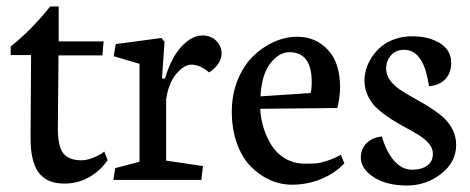

<svg xmlns="http://www.w3.org/2000/svg" viewBox="-20 -551 1439 588"><path d="M133.8 -531.2H159.7V-424.3H297.4L293.5 -381.3H159.2L157.2 -159.2V-155.8Q157.2 -102.1 174.1 -81.1Q190.9 -60.1 229 -60.1Q245.1 -60.1 262.7 -66.9Q280.3 -73.7 290 -80.1L299.3 -86.9L309.6 -60.5Q286.6 -27.3 252.4 -8.1Q218.3 11.2 177.7 11.2Q153.8 11.2 135.7 4.9Q117.7 -1.5 103.3 -16.6Q88.9 -31.7 81.3 -59.3Q73.7 -86.9 73.7 -126.5V-141.6L75.2 -382.3H12.7V-408.7Q74.2 -457 133.8 -531.2Z M620.6 -329.1Q592.3 -353 566.9 -353Q543.9 -353 520 -325Q496.1 -296.9 488.8 -246.6V-59.1L601.6 -42.5L596.7 0H327.1L333 -36.1L407.2 -55.7V-355.5L328.1 -378.9L334.5 -416L474.1 -434.6L483.9 -423.3L476.1 -310.5H485.4Q503.9 -374 535.6 -408.2Q567.4 -442.4 600.1 -442.4Q626 -442.4 642.3 -426Q658.7 -409.7 658.7 -387.2Q658.2 -355 620.6 -329.1Z M1013.2 -220.2 776.9 -217.8Q778.3 -187.5 787.4 -158.7Q796.4 -129.9 812.3 -105Q828.1 -80.1 854.5 -64.9Q880.9 -49.8 913.1 -49.8H916Q937 -49.8 948.7 -50.8Q960.4 -51.8 980.5 -58.1Q1000.5 -64.5 1023.9 -76.7L1034.7 -50.8Q1005.4 -20 963.4 -2.7Q921.4 14.6 874 14.6Q838.9 14.6 806.4 0Q773.9 -14.6 747.6 -41.5Q721.2 -68.4 705.6 -111.8Q689.9 -155.3 689.9 -209Q689.9 -262.2 708 -306.4Q726.1 -350.6 755.1 -378.9Q784.2 -407.2 819.3 -422.9Q854.5 -438.5 890.6 -438.5Q946.8 -438.5 984.1 -398.4Q1021.5 -358.4 1021.5 -284.2Q1021.5 -255.9 1013.2 -220.2ZM777.8 -255.9 931.2 -266.1Q934.6 -276.9 934.6 -299.8Q934.6 -391.1 866.7 -391.1Q834 -391.1 807.6 -356.7Q781.2 -322.3 777.8 -255.9Z M1293.9 -287.1 1290 -308.1Q1272.5 -398.4 1217.3 -398.4Q1192.4 -398.4 1177.5 -381.6Q1162.6 -364.7 1162.6 -340.3Q1162.6 -321.8 1174.3 -305.4Q1186 -289.1 1205.1 -276.4Q1224.1 -263.7 1246.8 -251.2Q1269.5 -238.8 1292.5 -224.6Q1315.4 -210.4 1334.2 -194.6Q1353 -178.7 1365 -156.2Q1377 -133.8 1377 -107.4Q1377 -54.7 1331.1 -18.8Q1285.2 17.1 1226.6 17.1Q1163.6 17.1 1124.3 -8.5Q1085 -34.2 1085 -68.8Q1085 -94.2 1102.5 -112.3Q1120.1 -130.4 1149.4 -132.8Q1164.6 -82.5 1188.7 -56.9Q1212.9 -31.2 1241.5 -31.2Q1270 -31.2 1287.8 -43.5Q1305.7 -55.7 1305.7 -80.6Q1305.7 -96.2 1294.2 -110.4Q1282.7 -124.5 1264.2 -136.2Q1245.6 -147.9 1223.4 -159.7Q1201.2 -171.4 1178.7 -185.8Q1156.2 -200.2 1137.9 -216.1Q1119.6 -231.9 1107.9 -254.9Q1096.2 -277.8 1096.2 -304.7Q1096.2 -321.8 1101.8 -340.3Q1107.4 -358.9 1119.4 -377Q1131.3 -395 1148.2 -408.9Q1165 -422.9 1189.5 -431.4Q1213.9 -439.9 1242.2 -439.9Q1293 -439.9 1327.4 -418.7Q1361.8 -397.5 1361.8 -358.4Q1361.8 -327.6 1343.8 -308.6Q1325.7 -289.6 1293.9 -287.1Z"/></svg>

Font: Neuton
Style: Regular
Weight: 400
Designer: Brian M Zick
Version: Version 1.3